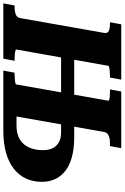

<svg xmlns="http://www.w3.org/2000/svg" viewBox="157 -933 750 1156"><g transform="rotate(90 532.0 -355.0)"><path d="M199.4 -426.8H616.4L602.8 -347.8H184.6ZM-25.6 0 -13 -68H-2.6Q23.6 -68 41.4 -75Q59.2 -82 63.2 -104L152 -606Q156 -628 140.2 -635Q124.4 -642 98.2 -642H87.8L100.4 -710H433.4L420.8 -642H412.4Q398.8 -642 384.8 -641Q370.8 -640 361 -638Q351.2 -636 350.2 -632L252 -78Q252 -75 261 -72.5Q270 -70 284 -69Q298 -68 311.6 -68H320L307.4 0ZM741.2 0H379L391.6 -68H402Q418.6 -68 431.9 -69.2Q445.2 -70.4 453.7 -72.4Q462.2 -74.4 462.2 -77.4L560.4 -632Q561.4 -635 554.2 -637.5Q547 -640 534.3 -641Q521.6 -642 504 -642H492.4L505 -710H846.2L833.6 -642H816.2Q802.2 -642 787.8 -639.7Q773.4 -637.4 762.3 -629.5Q751.2 -621.6 748.2 -604.8L655.4 -79.4H710Q760 -79.4 792.7 -99Q825.4 -118.6 841.8 -154.9Q858.2 -191.2 858.2 -239.4Q858.2 -261.6 852.3 -281.5Q846.4 -301.4 833.4 -316.1Q820.4 -330.8 799.9 -339.3Q779.4 -347.8 750.2 -347.8H616.8L628 -426.8H777.8Q849.2 -426.8 900.5 -412.6Q951.8 -398.4 984.5 -372.1Q1017.2 -345.8 1033 -310.4Q1048.8 -275 1048.8 -232.2Q1048.8 -179.2 1029 -136.5Q1009.2 -93.8 970 -63.1Q930.8 -32.4 873.4 -16.2Q816 0 741.2 0Z"/></g></svg>

Font: Roboto Serif 20pt
Style: Italic
Weight: 400
Italic angle: -10°
Designer: Greg Gazdowicz
Foundry: Commercial Type
Version: Version 1.008